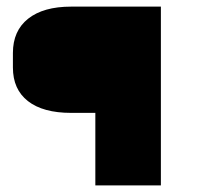

<svg xmlns="http://www.w3.org/2000/svg" viewBox="-20 -560 599 580"><path d="M466 -540V0H268V-219H195Q110 -219 64.5 -254.5Q19 -290 19 -356V-400Q19 -467 65 -503.5Q111 -540 195 -540Z"/></svg>

Font: Pathway Extreme ExtraBold
Style: Regular
Weight: 800
Designer: Eduardo Rodriguez Tunni
Foundry: Eduardo Rodriguez Tunni
Version: Version 1.001;gftools[0.9.26]